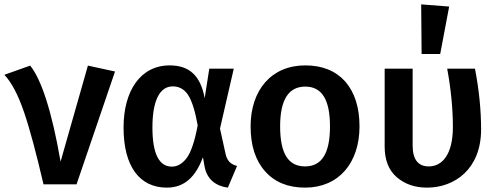

<svg xmlns="http://www.w3.org/2000/svg" viewBox="-32 -843 2275 878"><path d="M-12 -501C21 -466 51 -409 78 -330C105 -251 134 -141 167 0H318L494 -516L370 -543L245 -104C205 -335 157 -480 106 -543Z M744 -544C610 -544 533 -427 533 -260C533 -81 607 15 731 15C812 15 863 -35 896 -124L904 -79C915 -24 954 8 1010 15L1052 -84C1023 -92 1008 -106 1000 -137L974 -255L1037 -529H925L904 -394C885 -498 833 -544 744 -544ZM758 -448C787 -448 811 -435 828 -409C845 -383 860 -337 872 -270C859 -199 842 -149 823 -122C803 -95 780 -81 754 -81C695 -81 665 -141 665 -260C665 -384 699 -448 758 -448Z M1364 -544C1209 -544 1114 -431 1114 -265C1114 -178 1136 -109 1180 -60C1224 -10 1285 15 1363 15C1517 15 1612 -98 1612 -265C1612 -352 1590 -420 1547 -470C1503 -519 1442 -544 1364 -544ZM1364 -447C1439 -447 1477 -389 1477 -265C1477 -141 1439 -82 1363 -82C1287 -82 1249 -140 1249 -265C1249 -386 1287 -447 1364 -447Z M1896 -596H1981L2022 -813L1894 -823ZM2013 -529C2030 -436 2039 -347 2039 -262C2039 -135 1989 -82 1929 -82C1880 -82 1855 -114 1855 -177V-529H1727V-173C1727 -112 1745 -65 1782 -33C1819 -1 1865 15 1921 15C2047 15 2168 -70 2168 -251C2168 -338 2159 -431 2140 -529Z"/></svg>

Font: Fira Sans Medium
Style: Regular
Weight: 500
Designer: Carrois Corporate & Edenspiekermann AG
Foundry: Carrois Corporate GbR & Edenspiekermann AG
Version: Version 4.203